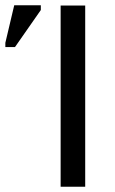

<svg xmlns="http://www.w3.org/2000/svg" viewBox="-32 -709 436 729"><path d="M198.2 0H291.5V-688H198.2ZM-11.7 -530.3H24.9L123 -670.9V-689H22L-11.7 -546.4Z"/></svg>

Font: Arimo
Style: Regular
Weight: 400
Designer: Steve Matteson
Foundry: Monotype Imaging Inc.
Version: Version 1.32